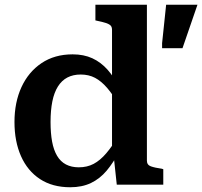

<svg xmlns="http://www.w3.org/2000/svg" viewBox="-20 -778 852 809"><path d="M599 -101Q599 -83 616 -77Q633 -71 662 -67L668 -65V0H472L459 -121L452 -115V-652Q452 -665 445.5 -671Q439 -677 425 -681.5Q411 -686 391 -690L382 -692V-758H599ZM286 -549Q333 -549 369 -532.5Q405 -516 433.5 -484Q462 -452 483 -406L481 -336Q456 -379 431.5 -407.5Q407 -436 380.5 -450Q354 -464 320 -464Q288 -464 264 -451.5Q240 -439 224 -413.5Q208 -388 200.5 -350.5Q193 -313 193 -264Q193 -217 199.5 -181.5Q206 -146 220.5 -121.5Q235 -97 258 -85Q281 -73 312 -73Q347 -73 374.5 -87.5Q402 -102 428 -132.5Q454 -163 482 -210L483 -141Q458 -93 429.5 -59Q401 -25 363.5 -7Q326 11 276 11Q201 11 148.5 -23.5Q96 -58 68.5 -120Q41 -182 41 -264Q41 -347 70.5 -411Q100 -475 155 -512Q210 -549 286 -549ZM749 -575 812 -758H680L663 -596V-575Z"/></svg>

Font: Roboto Serif 20pt SemiBold
Style: Regular
Weight: 600
Version: Version 1.008